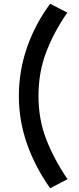

<svg xmlns="http://www.w3.org/2000/svg" viewBox="-20 -837 418 1018"><path d="M246 161Q167 50 123.5 -73.5Q80 -197 80 -328Q80 -461 123.5 -586Q167 -711 246 -817L337 -770Q267 -670 225.5 -562Q184 -454 184 -328Q184 -204 225.5 -97.5Q267 9 338 113Z"/></svg>

Font: Zen Kaku Gothic New
Style: Bold
Weight: 700
Designer: Yoshimichi Ohira
Foundry: Positype
Version: Version 1.002